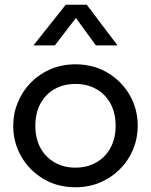

<svg xmlns="http://www.w3.org/2000/svg" viewBox="-20 -777 638 812"><path d="M299 15Q223 15 163.5 -20.5Q104 -56 70 -115Q36 -174 36 -245Q36 -297.5 55.5 -344.5Q75 -391.5 110.5 -427.8Q146 -464 194 -484.5Q242 -505 299 -505Q375.5 -505 435 -469.5Q494.5 -434 528.5 -375Q562.5 -316 562.5 -245Q562.5 -192.5 543 -145.5Q523.5 -98.5 488 -62.5Q452.5 -26.5 404.5 -5.8Q356.5 15 299 15ZM299 -68Q348.5 -68 386.8 -89.8Q425 -111.5 447 -151.2Q469 -191 469 -245Q469 -299.5 447.2 -339.2Q425.5 -379 387 -400.5Q348.5 -422 299 -422Q249.5 -422 211.2 -400.5Q173 -379 151.2 -339.2Q129.5 -299.5 129.5 -245Q129.5 -191 151.2 -151.2Q173 -111.5 211.5 -89.8Q250 -68 299 -68ZM121.5 -585 258 -757H347L477 -585H385.5L301 -701L212 -585Z"/></svg>

Font: Geologica Cursive Light
Style: Regular
Weight: 300
Designer: Sindre Bremnes, Frode Helland
Foundry: Monokrom Skriftforlag AS
Version: Version 1.010;gftools[0.9.28]